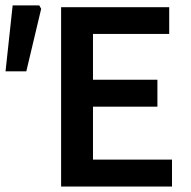

<svg xmlns="http://www.w3.org/2000/svg" viewBox="-28 -680 698 700"><path d="M194.8 0V-653.8H588.9V-556.2H311V-389.2H545.9V-291H311V-98.1H599.1V0ZM-7.8 -419.9 18.1 -660.2H115.2L122.1 -647.9L67.9 -419.9Z"/></svg>

Font: Source Sans 3 Semibold
Style: Regular
Weight: 600
Designer: Paul D. Hunt
Foundry: Adobe
Version: Version 3.052;hotconv 1.1.0;makeotfexe 2.6.0